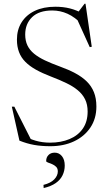

<svg xmlns="http://www.w3.org/2000/svg" viewBox="-20 -750 570 998"><path d="M415 -677.5 384 -684 419.5 -730.5H424.5L457 -507L446.5 -505L374 -665L408.5 -621.5Q369 -661.5 331 -678.5Q293 -695.5 251.5 -695.5Q182.5 -695.5 146.8 -660.8Q111 -626 111 -570.5Q111 -538.5 122.5 -514.2Q134 -490 157 -471Q180 -452 214 -436Q248 -420 292 -404Q336.5 -388 371.5 -369.2Q406.5 -350.5 431 -326.5Q455.5 -302.5 468.2 -270.8Q481 -239 481 -196.5Q481 -133.5 449.8 -87Q418.5 -40.5 364.5 -15.2Q310.5 10 242 10Q194.5 10 157 3.2Q119.5 -3.5 81 -19L41.5 -195.5H54.5L149.5 -8L96 -49.5Q129.5 -29 164.8 -18.8Q200 -8.5 240 -8.5Q297 -8.5 341.2 -27Q385.5 -45.5 410.5 -81.5Q435.5 -117.5 435.5 -170.5Q435.5 -207 422.2 -233.8Q409 -260.5 384.2 -281Q359.5 -301.5 324 -318.5Q288.5 -335.5 244 -352.5Q199.5 -369.5 166.5 -388Q133.5 -406.5 111.5 -428.8Q89.5 -451 78.8 -479.5Q68 -508 68 -544Q68 -595.5 92.2 -634Q116.5 -672.5 161.2 -693.8Q206 -715 267.5 -715Q309 -715 343.5 -706.2Q378 -697.5 415 -677.5ZM206 211Q244 201.5 262.2 182.2Q280.5 163 280.5 141Q280.5 125.5 271.5 116.8Q262.5 108 250.5 103Q238.5 98 229.2 94.8Q220 91.5 220 87Q220 68 232 55.8Q244 43.5 264.5 43.5Q287 43.5 301.8 61.5Q316.5 79.5 316.5 110.5Q316.5 137.5 305.2 161Q294 184.5 269.8 201.5Q245.5 218.5 207 227.5Z"/></svg>

Font: Newsreader 60pt Light
Style: Regular
Weight: 300
Designer: Hugues Gentile
Foundry: Production Type
Version: Version 1.003